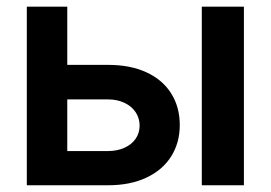

<svg xmlns="http://www.w3.org/2000/svg" viewBox="-20 -550 804 570"><path d="M513.7 -178.7Q513.7 -126.5 488.3 -85.9Q462.9 -45.4 414.8 -22.7Q366.7 0 300.8 0H59.6V-530.3H179.7V-357.4H300.8Q367.2 -357.4 415 -335.2Q462.9 -313 488.3 -272.5Q513.7 -231.9 513.7 -178.7ZM300.8 -101.6Q327.6 -101.6 349.1 -111.1Q370.6 -120.6 382.6 -137.9Q394.5 -155.3 394.5 -176.8Q394.5 -199.2 382.6 -217Q370.6 -234.9 349.1 -244.9Q327.6 -254.9 300.8 -254.9H179.7V-101.6ZM579.1 -530.3H704.1V0H579.1Z"/></svg>

Font: Pretendard SemiBold
Style: Regular
Weight: 600
Designer: Base glyphs from Inter by Rasmus Andersson; Hangeul glyphs from Noto Sans CJK(Source Han Sans) by Jang Soo-young and Kan
Foundry: Kil Hyung-jin
Version: Version 1.309